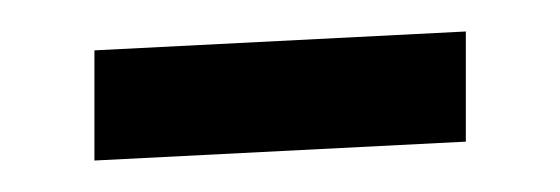

<svg xmlns="http://www.w3.org/2000/svg" viewBox="-20 -307 356 122"><path d="M40 -205V-275L276 -287V-217Z"/></svg>

Font: Galdeano
Style: Regular
Weight: 400
Designer: Dario Manuel Muhafara
Foundry: Dario Manuel Muhafara
Version: Version 1.001